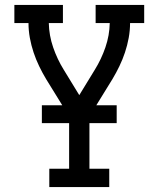

<svg xmlns="http://www.w3.org/2000/svg" viewBox="-20 -550 640 775"><path d="M179 205V131H259V-80L216 -150L166 -231Q151 -256 138 -283Q125 -310 115.5 -338.5Q106 -367 100.5 -397Q95 -427 95 -457H38V-530H234V-457H177Q178 -407 194.5 -359Q211 -311 237 -269L300 -166L363 -269Q389 -311 405.5 -359Q422 -407 423 -457H366V-530H562V-457H505Q505 -427 499.5 -397Q494 -367 484.5 -338.5Q475 -310 462 -283Q449 -256 434 -231L341 -80V131H421V205ZM149 -53V-125H451V-53Z"/></svg>

Font: Iosevka Curly Slab Extended
Style: Regular
Weight: 400
Width: 7
Monospace: yes
Designer: Belleve Invis
Foundry: Belleve Invis
Version: Version 11.1.0; ttfautohint (v1.8.3)